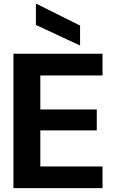

<svg xmlns="http://www.w3.org/2000/svg" viewBox="-20 -980 589 1000"><path d="M50 0V-700H514V-587H190V-410H484V-301H190V-113H514V0ZM397 -743 167 -850V-960H170L397 -847Z"/></svg>

Font: DM Sans 36pt ExtraBold
Style: Regular
Weight: 800
Designer: Colophon Foundry, Jonny Pinhorn
Foundry: Colophon Foundry
Version: Version 4.004;gftools[0.9.30]